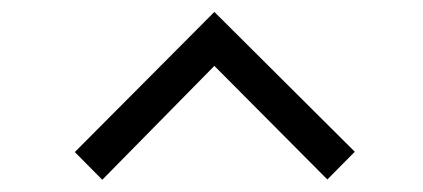

<svg xmlns="http://www.w3.org/2000/svg" viewBox="-20 -756 710 322"><path d="M105.5 -501 339.5 -736 575 -501.5 529 -455 339.5 -645.5 151.5 -454.5Z"/></svg>

Font: Cns Manrope
Style: Regular
Weight: 400
Designer: Mikhail Sharanda
Foundry: Mikhail Sharanda
Version: Version 4.504